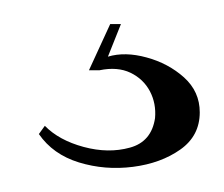

<svg xmlns="http://www.w3.org/2000/svg" viewBox="-20 -24 188 161"><path d="M12.6 88.4Q24.4 105.5 46.2 112.2Q68.1 118.9 91.5 115.9Q114.9 112.9 131.2 101.4Q147.5 89.9 147.5 70.2Q147.5 52.8 134.3 40.9Q121.1 29.1 103 24.2Q84.9 19.2 70.5 23.5L81.4 -3.8H72.4L54.6 34.9H63.5Q78.5 31.8 89.4 37Q100.2 42.2 105.7 52.5Q111.1 62.8 110 75.1Q107 94.9 88.9 99.8Q70.9 104.8 50.1 99.2Q29.4 93.6 17.6 81.5Z"/></svg>

Font: Emberly Black
Style: Regular
Weight: 900
Designer: Rajesh Rajput
Foundry: Rajesh Rajput
Version: Version 1.000